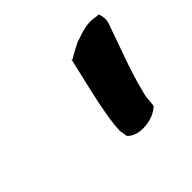

<svg xmlns="http://www.w3.org/2000/svg" viewBox="-78 -841 429 429"><g transform="rotate(-45 136.5 -626.5)"><path d="M119 -534 122 -515C142 -492 192 -499 212 -520L214 -541C214 -547 216 -554 218 -561C231 -614 253 -668 270 -718C276 -733 272 -745 269 -752L266 -751L259 -752C233 -757 210 -746 197 -742H195C183 -736 168 -728 156 -721V-725C147 -685 137 -645 129 -606C125 -584 120 -561 119 -534Z"/></g></svg>

Font: Hussar Pisanka
Style: BdKur
Weight: 700
Designer: Robert Jablonski
Foundry: Cannot Into Space Fonts
Version: Version 1.070